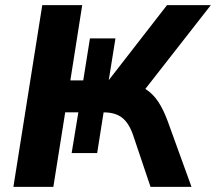

<svg xmlns="http://www.w3.org/2000/svg" viewBox="-20 -725 838 745"><path d="M32 0 144 -705H299L253 -413H303L329 -576H428L402 -414L628 -705H798L544 -380Q574 -361 594.5 -329.5Q615 -298 631 -254L723 0H564L496 -202Q480 -248 453.5 -268.5Q427 -289 382 -289L357 -131H258L284 -289H233L187 0Z"/></svg>

Font: Nunito Sans ExtraBold
Style: Italic
Weight: 800
Italic angle: -9°
Designer: Vernon Adams
Foundry: Vernon Adams
Version: Version 3.006; ttfautohint (v1.8.3)